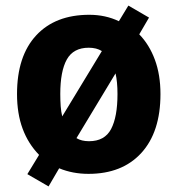

<svg xmlns="http://www.w3.org/2000/svg" viewBox="-20 -613 637 688"><path d="M555 -276Q555 -140 486.5 -65Q418 10 297 10Q240 10 192 -10L154 55L78 11L120 -58Q81 -98 61 -152Q41 -206 41 -276Q41 -412 109.5 -486Q178 -560 300 -560Q358 -560 406 -537L440 -593L514 -550L479 -490Q515 -453 535 -399Q555 -345 555 -276ZM196 -276Q196 -252 197.5 -232Q199 -212 203 -196L345 -430Q326 -442 298 -442Q243 -442 219.5 -400Q196 -358 196 -276ZM401 -276Q401 -320 394 -350L254 -118Q272 -107 299 -107Q355 -107 378 -150.5Q401 -194 401 -276Z"/></svg>

Font: Noto Sans Lao UI SemCond ExtBd
Style: Regular
Weight: 800
Width: 4
Designer: Monotype Design Team
Foundry: Monotype Imaging Inc.
Version: Version 2.000; ttfautohint (v1.8.4.7-5d5b)